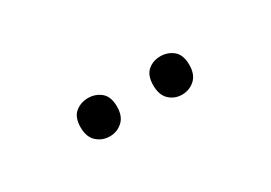

<svg xmlns="http://www.w3.org/2000/svg" viewBox="-13 -896 606 430"><g transform="rotate(-30 290.0 -680.5)"><path d="M149 -681Q149 -707 163 -718.5Q177 -730 196 -730Q215 -730 229 -718.5Q243 -707 243 -681Q243 -656 229 -643.5Q215 -631 196 -631Q177 -631 163 -643.5Q149 -656 149 -681ZM337 -681Q337 -707 350.5 -718.5Q364 -730 383 -730Q402 -730 416 -718.5Q430 -707 430 -681Q430 -656 416 -643.5Q402 -631 383 -631Q364 -631 350.5 -643.5Q337 -656 337 -681Z"/></g></svg>

Font: Noto Sans Nabataean
Style: Regular
Weight: 400
Designer: Monotype Design Team
Foundry: Monotype Imaging Inc.
Version: Version 2.001; ttfautohint (v1.8.4.7-5d5b)